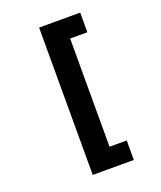

<svg xmlns="http://www.w3.org/2000/svg" viewBox="-161 -834 923 1102"><g transform="rotate(-20 300.0 -283.0)"><path d="M463 167V48H358V-613H463V-733H212V167Z"/></g></svg>

Font: Noto Sans Mono UI ExtraBold
Style: Regular
Weight: 800
Designer: Monotype Design team
Foundry: Monotype Imaging Inc.
Version: 1.000